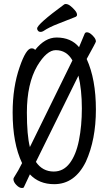

<svg xmlns="http://www.w3.org/2000/svg" viewBox="-20 -900 540 957"><path d="M183 -741Q174 -741 169.5 -746.5Q165 -752 165 -758Q165 -779 300 -878Q303 -880 308 -880Q319 -880 331.5 -870Q344 -860 354 -848Q364 -836 364 -826Q364 -820 357 -816Q313 -798 269.5 -781.5Q226 -765 196 -745Q189 -741 183 -741ZM89 37Q76 37 61.5 22Q47 7 47 -7Q47 -12 50 -16Q72 -50 90 -87Q43 -186 43 -339Q43 -466 78 -566Q110 -659 137 -659Q150 -659 155 -651Q204 -713 262 -713Q334 -713 374 -665Q389 -699 402 -732Q405 -739 413 -739Q422 -739 432 -731.5Q442 -724 450 -713.5Q458 -703 458 -693Q458 -689 412 -606Q458 -505 458 -354Q458 -204 408 -94Q353 18 250 18Q175 18 129 -31L100 31Q99 37 89 37ZM248 -45Q296 -45 327.5 -86.5Q359 -128 373.5 -200.5Q388 -273 388 -360Q388 -452 371 -523L159 -93Q192 -45 248 -45ZM129 -167 341 -599Q312 -650 258 -650Q213 -650 166 -572Q114 -483 114 -339Q114 -226 129 -167Z"/></svg>

Font: Moon Stars Kai T HW
Style: Regular
Weight: 400
Designer: GuiWonder
Version: Version 1.101